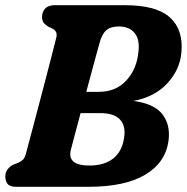

<svg xmlns="http://www.w3.org/2000/svg" viewBox="-20 -720 720 740"><path d="M190.5 -700H461.5Q583.5 -700 635.5 -652.2Q687.5 -604.5 679 -516.5Q673 -451 624.8 -398.8Q576.5 -346.5 494.5 -331Q575.5 -320 606.5 -279Q637.5 -238 629.5 -177.5Q618 -93.5 540 -46.8Q462 0 320 0H43Q18 0 9.2 -11.2Q0.5 -22.5 0.5 -39.5Q0.5 -56.5 10 -68.2Q19.5 -80 31.5 -85.5L50 -92.5Q62 -98 69 -105Q76 -112 80.5 -130Q88 -158 100 -203Q112 -248 126 -301.2Q140 -354.5 153.8 -407.2Q167.5 -460 179 -504.2Q190.5 -548.5 197 -575Q203 -599 182.5 -609.5L165.5 -617.5Q154 -624.5 148 -632.8Q142 -641 142 -654Q142 -674.5 154.2 -687.2Q166.5 -700 190.5 -700ZM362.5 -550.5Q353.5 -518 340.2 -468.8Q327 -419.5 312.5 -366H360.5Q427 -366 467.2 -410.2Q507.5 -454.5 513.5 -520Q519.5 -567.5 498.8 -592.8Q478 -618 437.5 -618Q406 -618 389 -602.8Q372 -587.5 362.5 -550.5ZM253 -142.5Q238 -82 324.5 -82Q380.5 -82 414.8 -108Q449 -134 457.5 -184Q466.5 -232.5 443.5 -258.2Q420.5 -284 367 -284H290.5Q278.5 -239 268.5 -201.2Q258.5 -163.5 253 -142.5Z"/></svg>

Font: Fraunces 144pt S100
Style: Bold Italic
Weight: 700
Italic angle: -16°
Version: Version 1.000; ttfautohint (v1.8.3)